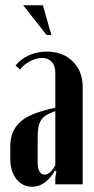

<svg xmlns="http://www.w3.org/2000/svg" viewBox="-20 -700 358 729"><path d="M19 -143Q19 -174 28.5 -197Q38 -220 58 -238Q78 -256 111 -268.5Q144 -281 190 -291V-424Q190 -450 176.5 -465Q163 -480 140 -480Q119 -480 94.5 -467.5Q70 -455 56 -436L39 -451Q59 -476 89.5 -490Q120 -504 158 -504Q218 -504 256 -467Q294 -430 294 -369V0H190V-25L194 -50L188 -52Q172 -23 150 -7Q128 9 102 9Q65 9 42 -20.5Q19 -50 19 -98ZM148 -37Q171 -37 190 -73V-278Q169 -271 156 -263Q143 -255 135.5 -243Q128 -231 125.5 -215Q123 -199 123 -176V-82Q123 -61 130 -49Q137 -37 148 -37ZM157 -567 68 -680H143L175 -567Z"/></svg>

Font: Moniqa Extra Bold Narrow Heading
Style: Regular
Weight: 800
Width: 4
Designer: Rajesh Rajput
Foundry: Rajesh Rajput
Version: Version 1.000;December 15, 2022;FontCreator 14.0.0.2794 32-b